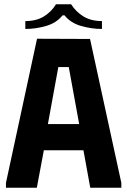

<svg xmlns="http://www.w3.org/2000/svg" viewBox="-20 -882 597 902"><path d="M8 0V-23L154 -700L403 -699L550 -23V0H404L372 -176H186L153 0ZM205 -299H352L303 -567H254ZM243 -862H314Q337 -826 372.5 -804.5Q408 -783 459 -783V-746Q410 -746 361 -760Q312 -774 283 -810H274Q245 -774 196.5 -760Q148 -746 99 -746V-783Q151 -783 186.5 -805Q222 -827 243 -862Z"/></svg>

Font: Phudu SemiBold
Style: Regular
Weight: 600
Version: Version 1.005;gftools[0.9.23]